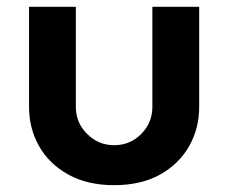

<svg xmlns="http://www.w3.org/2000/svg" viewBox="-20 -530 668 562"><path d="M314 12Q236 12 180 -19Q124 -50 94.5 -102Q65 -154 65 -217V-510H202V-217Q202 -171 235 -138Q268 -105 314 -105Q361 -105 393.5 -138Q426 -171 426 -217V-510H563V-217Q563 -154 533.5 -102Q504 -50 448.5 -19Q393 12 314 12Z"/></svg>

Font: MuseoModerno SemiBold
Style: Regular
Weight: 600
Designer: Pablo Cosgaya, Héctor Gatti, Marcela Romero, and the Authors of The MuseoModerno Project.
Foundry: Omnibus-Type Team
Version: Version 1.001